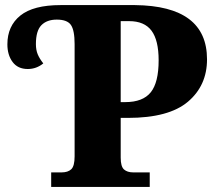

<svg xmlns="http://www.w3.org/2000/svg" viewBox="-20 -734 848 754"><path d="M181 -57H222Q247 -57 260 -69.5Q273 -82 273 -120V-561Q273 -615 258.5 -636Q244 -657 203 -657Q164 -657 142.5 -635Q121 -613 121 -561Q121 -538 128 -521Q135 -504 150 -485Q123 -463 89 -463Q50 -463 29.5 -490.5Q9 -518 9 -560Q9 -632 60 -673Q111 -714 218 -714H510Q793 -711 793 -501Q793 -398 718 -334.5Q643 -271 482 -271H454V-115Q454 -80 467 -68.5Q480 -57 503 -57H568V0H181ZM472 -333Q541 -333 572 -371.5Q603 -410 603 -497Q603 -576 575 -613.5Q547 -651 487 -651H454V-333Z"/></svg>

Font: Noto Serif ExtraBold
Style: Regular
Weight: 800
Designer: Monotype Design Team
Foundry: Monotype Imaging Inc.
Version: Version 1.001